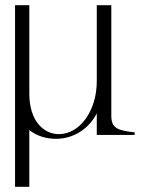

<svg xmlns="http://www.w3.org/2000/svg" viewBox="-20 -520 550 740"><path d="M93 -159V-500H38V200H93V-19C121 4 158 15 196 15C266 15 324 -26 353 -83V0H499V-10C433 -17 409 -26 409 -74V-500H353V-207C353 -92 287 -3 207 -3C149 -3 93 -53 93 -159Z"/></svg>

Font: Sprat Condensed Light
Style: Regular
Weight: 300
Width: 3
Designer: Ethan Nakache
Foundry: Collletttivo
Version: Version 2.000;Glyphs 3.2 (3217)